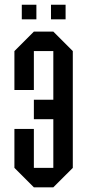

<svg xmlns="http://www.w3.org/2000/svg" viewBox="-20 -802 373 822"><path d="M208.3 -375V-583.3H125V-416.7H41.7V-583.3L125 -666.7H208.3L291.7 -583.3V-83.3L208.3 0H125L41.7 -83.3V-250H125V-83.3H208.3V-291.7H125V-375ZM135.8 -719.2H73.3V-781.7H135.8ZM260.8 -719.2H198.3V-781.7H260.8Z"/></svg>

Font: Yulong
Style: Regular
Weight: 400
Designer: GGBotNet
Foundry: f0n7.com
Version: 1.00